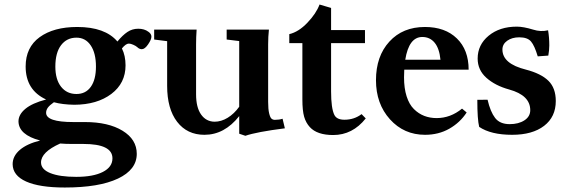

<svg xmlns="http://www.w3.org/2000/svg" viewBox="-20 -587 2514 852"><path d="M309.6 -122.1Q256.8 -123 219.2 -133.3Q200.2 -120.1 192.4 -109.4Q184.6 -98.6 184.6 -86.4Q184.6 -45.4 305.2 -45.4H356.4Q460.9 -45.4 523.9 -6.8Q586.9 31.7 586.9 95.7Q586.9 166 503.2 205.6Q419.4 245.1 267.6 245.1Q155.3 245.1 95.9 218.5Q36.6 191.9 36.1 141.6Q36.1 105.5 68.1 78.1Q100.1 50.8 158.2 36.6Q63 11.2 62 -48.3Q62 -78.6 92.5 -104Q123 -129.4 184.6 -145.5Q93.8 -187.5 93.8 -292Q93.8 -377 156 -422.1Q218.3 -467.3 322.8 -467.3Q446.3 -467.3 501 -402.8Q523.9 -430.7 545.4 -445.1Q566.9 -459.5 593.3 -459.5Q620.6 -459.5 638.2 -446.3Q651.9 -437 651.9 -424.3Q651.9 -411.6 637.2 -390.1Q622.6 -368.7 609.4 -368.7Q598.1 -368.7 588.9 -377.9Q583 -383.3 571.3 -388.4Q559.6 -393.6 551.8 -393.6Q538.6 -393.6 521 -372.1Q537.1 -339.8 537.1 -296.9Q537.1 -217.8 474.1 -170.2Q411.1 -122.6 309.6 -122.1ZM319.3 -169.9Q360.4 -169.9 383.1 -201.9Q405.8 -233.9 405.8 -291.5Q405.8 -351.1 382.6 -385.5Q359.4 -419.9 319.3 -419.9Q276.4 -419.9 251 -386.5Q225.6 -353 225.6 -291.5Q225.6 -234.4 251 -202.1Q276.4 -169.9 319.3 -169.9ZM162.1 133.8Q162.1 164.6 203.4 181.2Q244.6 197.8 318.4 197.8Q393.6 197.8 436.3 176Q479 154.3 479 115.7Q479 51.8 350.1 51.8H301.3Q270 51.8 247.1 49.8Q162.1 87.9 162.1 133.8Z M887.2 11.2Q810.5 11.2 766.1 -46.4Q721.7 -104 721.7 -206.1V-404.3L664.1 -411.6V-455.6H852.5Q850.1 -421.4 850.1 -390.6V-168.5Q850.1 -110.4 872.3 -78.9Q894.5 -47.4 932.1 -46.9Q961.9 -46.9 990.5 -64.5Q1019 -82 1041.5 -113.3V-404.8L985.8 -411.6V-455.6H1173.3Q1169.9 -423.8 1169.9 -390.6V-134.8Q1169.9 -102.5 1174.3 -84.2Q1178.7 -65.9 1184.8 -60.5Q1190.9 -55.2 1199.7 -55.2Q1218.8 -55.2 1233.9 -60.1L1244.1 -17.6Q1117.7 -1.5 1068.8 15.6L1041.5 6.3V-71.8Q976.1 11.2 887.2 11.2Z M1458.5 12.2Q1387.2 12.2 1355 -22.9Q1337.4 -42 1329.6 -69.1Q1321.8 -96.2 1321.8 -146V-395.5H1263.7V-435.5Q1305.2 -445.3 1344.2 -486.3Q1383.3 -527.3 1397.9 -566.9L1449.2 -551.8V-453.6H1599.6V-395.5H1449.2V-181.6Q1449.2 -106 1463.9 -76.7Q1474.6 -55.7 1508.3 -55.7Q1551.8 -55.7 1584.5 -80.6L1603 -61.5Q1544.4 12.2 1458.5 12.2Z M1866.2 11.2Q1772.5 11.2 1710.4 -57.6Q1648.4 -126.5 1648.4 -231Q1648.4 -337.4 1707.8 -402.3Q1767.1 -467.3 1865.7 -467.3Q1955.1 -467.3 2007.3 -416.5Q2059.6 -365.7 2059.6 -277.8H1773.9Q1772.9 -255.4 1772.9 -243.7Q1772.9 -195.3 1784.4 -159.4Q1795.9 -123.5 1816.7 -103Q1837.4 -82.5 1862.5 -72.8Q1887.7 -63 1917.5 -63Q1979 -63 2030.3 -105L2050.8 -87.9Q2021.5 -43 1973.9 -15.9Q1926.3 11.2 1866.2 11.2ZM1854 -422.9Q1794.4 -422.9 1778.3 -321.8H1934.6Q1929.7 -372.1 1908.7 -397.5Q1887.7 -422.9 1854 -422.9Z M2252.4 11.2Q2158.7 11.2 2106.4 -23.9Q2098.1 -56.6 2098.1 -144L2143.6 -144.5Q2155.8 -91.3 2177 -63.7Q2198.2 -36.1 2241.7 -36.1Q2281.2 -36.1 2307.1 -53Q2333 -69.8 2333 -98.1Q2333 -164.1 2239.3 -189.9Q2177.2 -207 2138.4 -241.7Q2099.6 -276.4 2099.6 -327.1Q2099.6 -388.2 2148.4 -428.5Q2197.3 -468.8 2273.4 -468.8Q2302.7 -468.8 2345.7 -455.6Q2379.4 -444.8 2412.1 -452.6Q2417.5 -420.4 2417.5 -385.3Q2417.5 -364.7 2413.1 -340.3L2366.2 -336.9Q2352.1 -384.3 2336.4 -402.8Q2320.8 -421.4 2284.2 -421.4Q2252 -421.4 2230.7 -406.2Q2209.5 -391.1 2209.5 -367.2Q2209.5 -304.2 2313 -278.3Q2380.9 -260.7 2413.6 -228.5Q2446.3 -196.3 2446.3 -138.7Q2446.3 -68.4 2394.5 -28.6Q2342.8 11.2 2252.4 11.2Z"/></svg>

Font: Elstob 6pt
Style: Bold
Weight: 700
Designer: Peter S. Baker
Version: Version 1.015